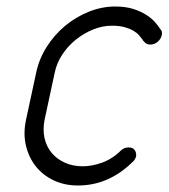

<svg xmlns="http://www.w3.org/2000/svg" viewBox="-20 -570 518 590"><path d="M352 -108Q362 -117 375 -117Q389 -117 394.5 -108Q400 -99 398 -88Q396 -83 393.5 -79Q391 -75 385 -70Q350 -36 308.5 -18Q267 0 219 0Q178 0 144.5 -16Q111 -32 89.5 -59.5Q68 -87 59.5 -123.5Q51 -160 60 -202L91 -346Q100 -389 123.5 -426Q147 -463 180 -490.5Q213 -518 253 -534Q293 -550 334 -550Q367 -550 391 -542Q415 -534 431.5 -523Q448 -512 458 -500Q468 -488 473 -480Q480 -473 477 -462Q475 -451 465 -442Q455 -433 442 -433Q429 -433 423 -442L418 -447H419Q414 -454 407.5 -461.5Q401 -469 390 -475.5Q379 -482 363 -486.5Q347 -491 324 -491Q295 -491 266.5 -479.5Q238 -468 213.5 -448.5Q189 -429 171.5 -402.5Q154 -376 148 -346L117 -202Q111 -171 117 -145Q123 -119 139 -100Q155 -81 179.5 -70Q204 -59 234 -59Q263 -59 294.5 -70.5Q326 -82 352 -108Z"/></svg>

Font: VDS
Style: Thin Italic
Weight: 100
Width: 0
Designer: artmaker
Foundry: artmaker
Version: Version 1.000 2012 initial release